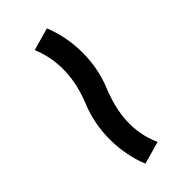

<svg xmlns="http://www.w3.org/2000/svg" viewBox="15 -583 569 569"><g transform="rotate(45 300.0 -298.5)"><path d="M55 -337 75 -266C148 -296 222 -290 295 -260C377 -226 472 -230 545 -260L525 -331C452 -298 378 -307 305 -337C223 -371 128 -367 55 -337Z"/></g></svg>

Font: Kreadon Medium
Style: Regular
Weight: 500
Designer: kohakuno
Foundry: StudioGnu
Version: Version 1.000;Glyphs 3.1.2 (3151)